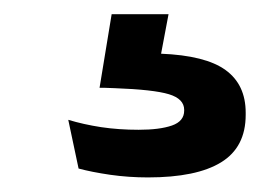

<svg xmlns="http://www.w3.org/2000/svg" viewBox="-20 -30 388 270"><path d="M217 -10 200.5 77.5 161 45Q172.5 45 183.8 45Q195 45 206 45.5Q269 48 297.2 68.5Q325.5 89 325.5 128.5V131.5Q325.5 177 291 198.2Q256.5 219.5 188 219.5Q161 219.5 135 215.8Q109 212 90.5 207L76 138.5Q97.5 145 122.2 148.8Q147 152.5 175 152.5Q204.5 152.5 221.8 146.5Q239 140.5 239 125.5V124.5Q239 109 217.5 102.5Q196 96 141.5 94Q132 93.5 127.8 93.5Q123.5 93.5 120 93.5L137 -10Z"/></svg>

Font: Anek Latin Expanded Medium
Style: Regular
Weight: 500
Width: 7
Designer: Yesha Goshar
Foundry: Ek Type
Version: Version 1.003